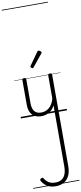

<svg xmlns="http://www.w3.org/2000/svg" viewBox="-227 -1506 1070 2522"><g transform="rotate(-10 307.5 -245.5)"><path d="M270 18Q222 18 185 -1.5Q148 -21 127.5 -61.5Q107 -102 107 -166V-496Q107 -505 113 -509.5Q119 -514 132 -514Q146 -514 152.5 -509.5Q159 -505 159 -496V-171Q159 -127 171.5 -95.5Q184 -64 210 -47Q236 -30 277 -30Q306 -30 333 -39Q360 -48 383 -67Q406 -86 424 -116Q442 -146 452 -187V-496Q452 -506 458.5 -510.5Q465 -515 479 -515Q492 -515 498 -510.5Q504 -506 504 -496V723Q504 800 479 852Q454 904 407.5 930.5Q361 957 297 957Q252 957 217 944.5Q182 932 156.5 908.5Q131 885 114 855Q108 845 110.5 836Q113 827 126 821Q137 815 144.5 816.5Q152 818 157 828Q182 868 216 888Q250 908 304 908Q350 908 383 888Q416 868 434 826.5Q452 785 452 720V-95Q437 -63 415.5 -41Q394 -19 370 -6Q346 7 320.5 12.5Q295 18 270 18ZM268 -623Q261 -623 251 -631Q241 -639 241 -647Q241 -649 242.5 -651.5Q244 -654 246 -659L365 -827Q369 -833 372.5 -835Q376 -837 382 -837Q388 -837 396.5 -832Q405 -827 411.5 -820.5Q418 -814 418 -807Q418 -803 416.5 -800Q415 -797 412 -793L281 -632Q275 -623 268 -623ZM0 928H615V938H0ZM0 -20H615V0H0ZM0 -505H615V-500H0ZM0 -1448H615V-1438H0Z"/></g></svg>

Font: Playwrite ID Guides
Style: Regular
Weight: 400
Designer: Veronika Burian, José Scaglione
Foundry: TypeTogether
Version: Version 1.003